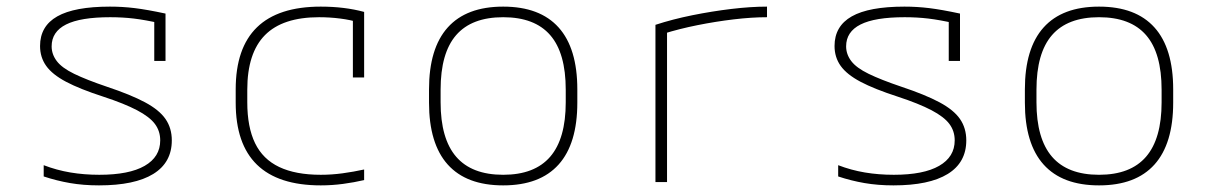

<svg xmlns="http://www.w3.org/2000/svg" viewBox="-20 -550 3640 580"><path d="M279 10Q232 10 191.5 3Q151 -4 112 -17V-51Q151 -36 192.5 -29Q234 -22 280 -22Q370 -22 417 -49Q464 -76 464 -126Q464 -154 448 -175.5Q432 -197 394 -217Q356 -237 292 -258Q221 -281 179.5 -303Q138 -325 119.5 -351Q101 -377 101 -411Q101 -471 153 -500.5Q205 -530 312 -530Q350 -530 387 -525.5Q424 -521 480 -509V-366H446V-505L467 -479Q418 -490 384 -494Q350 -498 313 -498Q223 -498 179.5 -476Q136 -454 136 -410Q136 -386 151.5 -365.5Q167 -345 204 -327Q241 -309 303 -288Q375 -264 418 -241Q461 -218 480 -190.5Q499 -163 499 -126Q499 -59 443 -24.5Q387 10 279 10Z M949 10Q692 10 692 -240V-280Q692 -530 949 -530Q1021 -530 1080 -514V-316H1046V-506L1065 -482Q1039 -490 1007.5 -494Q976 -498 944 -498Q834 -498 780.5 -444Q727 -390 727 -279V-241Q727 -166 750.5 -117.5Q774 -69 823.5 -45.5Q873 -22 949 -22Q982 -22 1015 -26.5Q1048 -31 1080 -38V-6Q1050 1 1016.5 5.5Q983 10 949 10Z M1500 10Q1389 10 1332.5 -53Q1276 -116 1276 -240V-280Q1276 -404 1332.5 -467Q1389 -530 1500 -530Q1611 -530 1667.5 -467Q1724 -404 1724 -280V-240Q1724 -116 1667.5 -53Q1611 10 1500 10ZM1500 -22Q1595 -22 1642 -76.5Q1689 -131 1689 -241V-279Q1689 -390 1642 -444Q1595 -498 1500 -498Q1405 -498 1358 -444Q1311 -390 1311 -279V-241Q1311 -131 1358 -76.5Q1405 -22 1500 -22Z M1960 -475Q2012 -492 2071.5 -504Q2131 -516 2189.5 -523Q2248 -530 2297 -530V-498Q2251 -498 2196.5 -491.5Q2142 -485 2087 -474Q2032 -463 1984 -448L1995 -465V0H1960Z M2679 10Q2632 10 2591.5 3Q2551 -4 2512 -17V-51Q2551 -36 2592.5 -29Q2634 -22 2680 -22Q2770 -22 2817 -49Q2864 -76 2864 -126Q2864 -154 2848 -175.5Q2832 -197 2794 -217Q2756 -237 2692 -258Q2621 -281 2579.5 -303Q2538 -325 2519.5 -351Q2501 -377 2501 -411Q2501 -471 2553 -500.5Q2605 -530 2712 -530Q2750 -530 2787 -525.5Q2824 -521 2880 -509V-366H2846V-505L2867 -479Q2818 -490 2784 -494Q2750 -498 2713 -498Q2623 -498 2579.5 -476Q2536 -454 2536 -410Q2536 -386 2551.5 -365.5Q2567 -345 2604 -327Q2641 -309 2703 -288Q2775 -264 2818 -241Q2861 -218 2880 -190.5Q2899 -163 2899 -126Q2899 -59 2843 -24.5Q2787 10 2679 10Z M3300 10Q3189 10 3132.5 -53Q3076 -116 3076 -240V-280Q3076 -404 3132.5 -467Q3189 -530 3300 -530Q3411 -530 3467.5 -467Q3524 -404 3524 -280V-240Q3524 -116 3467.5 -53Q3411 10 3300 10ZM3300 -22Q3395 -22 3442 -76.5Q3489 -131 3489 -241V-279Q3489 -390 3442 -444Q3395 -498 3300 -498Q3205 -498 3158 -444Q3111 -390 3111 -279V-241Q3111 -131 3158 -76.5Q3205 -22 3300 -22Z"/></svg>

Font: M PLUS Code Latin Expanded ExtraLight
Style: Regular
Weight: 250
Width: 7
Designer: Coji Morishita
Foundry: UNDERFOREST DESIGN
Version: Version 1.002; ttfautohint (v1.8.3)